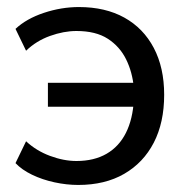

<svg xmlns="http://www.w3.org/2000/svg" viewBox="-20 -516 535 545"><path d="M202 9Q169 9 134.5 1.5Q100 -6 71 -20Q42 -34 24 -53L54 -115Q83 -88 122 -73.5Q161 -59 197 -59Q247 -59 282.5 -79.5Q318 -100 337.5 -139Q357 -178 360 -233L370 -213H116V-281H370L360 -266Q356 -311 338 -347.5Q320 -384 286 -406Q252 -428 197 -428Q161 -428 122 -414Q83 -400 54 -372L24 -434Q55 -463 104.5 -479.5Q154 -496 204 -496Q279 -496 333 -466Q387 -436 416.5 -380Q446 -324 446 -247Q446 -168 416.5 -111Q387 -54 332.5 -22.5Q278 9 202 9Z"/></svg>

Font: Nunito Sans 12pt Medium
Style: Regular
Weight: 500
Designer: Vernon Adams
Foundry: Vernon Adams
Version: Version 3.101;gftools[0.9.27]